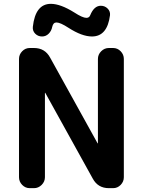

<svg xmlns="http://www.w3.org/2000/svg" viewBox="-20 -980 744 1000"><path d="M135 0Q112 0 95.5 -17Q79 -34 79 -57V-673Q79 -696 95.5 -713Q112 -730 135 -730H157Q214 -730 241 -680L488 -234Q488 -233 489 -233Q490 -233 490 -234V-673Q490 -696 507 -713Q524 -730 547 -730H569Q592 -730 608.5 -713Q625 -696 625 -673V-57Q625 -34 608.5 -17Q592 0 569 0H547Q490 0 463 -50L216 -496Q216 -497 215 -497Q214 -497 214 -496V-57Q214 -34 197 -17Q180 0 157 0ZM450 -901Q470 -950 505 -950Q526 -950 540.5 -935.5Q555 -921 553 -901Q539 -790 459 -790Q407 -790 337 -835Q294 -863 274 -863Q257 -863 252 -840Q248 -819 233.5 -804.5Q219 -790 199 -790Q178 -790 163.5 -804.5Q149 -819 151 -840Q164 -960 245 -960Q295 -960 367 -915Q410 -887 430 -887Q445 -887 450 -901Z"/></svg>

Font: Rounded Mplus 1c Bold
Style: Bold
Weight: 700
Version: Version 1.059.20150529